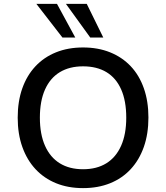

<svg xmlns="http://www.w3.org/2000/svg" viewBox="-20 -958 854 987"><path d="M407 9Q330 9 268.5 -16Q207 -41 163 -88Q119 -135 95 -202Q71 -269 71 -353Q71 -437 94.5 -503.5Q118 -570 162 -617Q206 -664 268 -689Q330 -714 407 -714Q484 -714 546 -689Q608 -664 652 -617.5Q696 -571 719.5 -504Q743 -437 743 -354Q743 -270 719.5 -203Q696 -136 652 -88.5Q608 -41 546 -16Q484 9 407 9ZM407 -88Q477 -88 526.5 -118.5Q576 -149 602.5 -208.5Q629 -268 629 -353Q629 -439 603 -498Q577 -557 527.5 -587Q478 -617 407 -617Q337 -617 287.5 -587Q238 -557 211.5 -498Q185 -439 185 -353Q185 -268 211.5 -208.5Q238 -149 287.5 -118.5Q337 -88 407 -88ZM444 -765 319 -938H426L511 -765ZM301 -765 167 -938H273L367 -765Z"/></svg>

Font: Nunito Sans 8pt SemiBold
Style: Regular
Weight: 600
Version: Version 3.101;gftools[0.9.27]